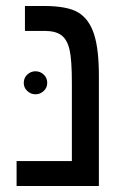

<svg xmlns="http://www.w3.org/2000/svg" viewBox="-20 -619 429 639"><path d="M309.1 -367.2V0H35.2V-83H219.2V-341.8Q219.2 -420.9 211.4 -453.6Q203.6 -487.3 184.3 -501.7Q165 -516.1 128.9 -516.1H63V-599.1H126Q204.1 -599.1 240.2 -577.6Q276.4 -555.7 292.7 -506.1Q309.1 -456.5 309.1 -367.2ZM59.1 -342.8Q59.1 -359.9 70.8 -370.8Q82.5 -381.8 98.1 -381.8Q113.8 -381.8 125.5 -370.8Q137.2 -359.9 137.2 -342.8Q137.2 -327.1 125.5 -316.2Q113.8 -305.2 98.1 -305.2Q82.5 -305.2 70.8 -316.2Q59.1 -327.1 59.1 -342.8Z"/></svg>

Font: Arimo Nerd Font
Style: Regular
Weight: 400
Designer: Steve Matteson
Foundry: Monotype Imaging Inc.
Version: Version 1.33;Nerd Fonts 3.2.1